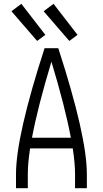

<svg xmlns="http://www.w3.org/2000/svg" viewBox="-20 -988 540 1008"><path d="M64 0V-74Q64 -273 214 -735H286Q436 -273 436 -74V0H374V-74Q374 -130 362 -209H138Q126 -130 126 -74V0ZM148 -265H352Q322 -426 250 -664Q178 -426 148 -265ZM175 -773 40 -929 92 -968 218 -805ZM344 -773 209 -929 261 -968 387 -805Z"/></svg>

Font: Iosevka SS01 Light
Style: Regular
Weight: 300
Monospace: yes
Designer: Belleve Invis
Foundry: Belleve Invis
Version: 2.3.3; ttfautohint (v1.8.3)